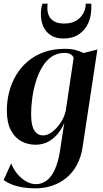

<svg xmlns="http://www.w3.org/2000/svg" viewBox="-20 -782 564 1052"><path d="M433 21Q424.5 78.5 401.5 121.2Q378.5 164 343.8 192.5Q309 221 265.8 235.5Q222.5 250 174 250Q137.5 250 105 244.8Q72.5 239.5 46 229.2Q19.5 219 0 204L41.5 113Q54 146 75.8 171.8Q97.5 197.5 123.8 212.2Q150 227 176 227Q210 227 236.2 206.8Q262.5 186.5 280.5 146.8Q298.5 107 308 49L332.5 -110.5Q321 -79.5 298.8 -51.5Q276.5 -23.5 245.2 -6.2Q214 11 174.5 11Q132.5 11 96.8 -8.2Q61 -27.5 39.2 -69Q17.5 -110.5 17.5 -176.5Q17.5 -229.5 30.5 -279.2Q43.5 -329 69.2 -371.8Q95 -414.5 133.2 -446.5Q171.5 -478.5 222 -496.5Q272.5 -514.5 334.5 -514.5Q368.5 -514.5 392.8 -508.2Q417 -502 437.5 -491.5L513.5 -510.5ZM383.5 -464.5Q380 -476 368 -484Q356 -492 332.5 -492Q292 -492 261.8 -470.5Q231.5 -449 210.2 -413Q189 -377 175.8 -332.8Q162.5 -288.5 156.5 -242.8Q150.5 -197 150.5 -156.5Q150.5 -122 155.8 -99.5Q161 -77 170.2 -64Q179.5 -51 191.2 -45.5Q203 -40 216 -40Q241 -40 266.2 -59.2Q291.5 -78.5 311.8 -109.2Q332 -140 340 -173.5ZM328 -571Q285.5 -571 258 -589Q230.5 -607 217.2 -637.2Q204 -667.5 204 -704Q204 -726.5 206.8 -739.2Q209.5 -752 212.5 -762H241.5Q241 -759 240.2 -753.8Q239.5 -748.5 239.5 -738Q239.5 -714 248.5 -694.8Q257.5 -675.5 278 -664.2Q298.5 -653 333 -653Q369 -653 395 -667.5Q421 -682 435.2 -706.8Q449.5 -731.5 450 -762H480Q480 -757.5 480.2 -753.5Q480.5 -749.5 480.5 -741.5Q480.5 -692.5 462.8 -654Q445 -615.5 411 -593.2Q377 -571 328 -571Z"/></svg>

Font: Merriweather 144pt SemiBold
Style: Italic
Weight: 600
Italic angle: -7.8°
Version: Version 2.101